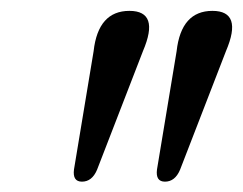

<svg xmlns="http://www.w3.org/2000/svg" viewBox="-20 -800 458 362"><path d="M134.5 -457.5Q116.5 -457.5 119.5 -480.5L156.5 -703.5Q165 -779.5 224 -779.5Q282 -779.5 249.5 -703.5L163 -480Q153.5 -457.5 134.5 -457.5ZM291 -457.5Q273 -457.5 276 -480.5L313 -703.5Q321.5 -779.5 380.5 -779.5Q438.5 -779.5 406 -703.5L319.5 -480Q310 -457.5 291 -457.5Z"/></svg>

Font: Fraunces 72pt S050
Style: Italic
Weight: 400
Italic angle: -16°
Version: Version 1.000; ttfautohint (v1.8.3)